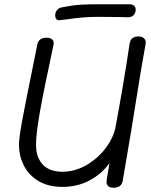

<svg xmlns="http://www.w3.org/2000/svg" viewBox="-20 -879 707 901"><path d="M664 -679Q664 -674 663 -671Q640 -544 620 -416Q603 -304 556 -31Q550 2 513 2Q480 2 480 -26Q480 -34 481 -38L494 -114Q459 -64 401.5 -33Q344 -2 273 -2Q205 -2 159 -30.5Q113 -59 91 -104Q69 -149 69 -199Q69 -232 85 -318Q101 -404 138 -585L155 -669Q161 -702 198 -702Q214 -702 223 -695.5Q232 -689 232 -676Q232 -671 231 -668Q187 -464 168 -358Q149 -252 149 -199Q149 -141 180.5 -107Q212 -73 273 -73Q331 -73 385 -104Q439 -135 475.5 -183.5Q512 -232 522 -282Q536 -355 555.5 -469.5Q575 -584 588 -673Q593 -708 629 -708Q646 -708 655 -700Q664 -692 664 -679ZM239 -806Q239 -821 248 -832Q257 -843 273 -845Q278 -846 316.5 -852.5Q355 -859 440 -859H588Q603 -859 611 -850Q619 -841 616 -826Q610 -798 579 -798Q561 -798 547 -799L438 -800Q371 -800 292 -788Q260 -784 258 -784Q249 -784 244 -790Q239 -796 239 -806Z"/></svg>

Font: Mali
Style: Italic
Weight: 400
Italic angle: -10°
Version: Version 1.000; ttfautohint (v1.6)